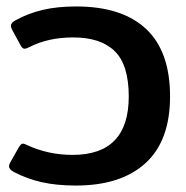

<svg xmlns="http://www.w3.org/2000/svg" viewBox="-20 -560 577 595"><path d="M23 -27Q8 -35 8 -45Q8 -50 12 -57L38 -103Q45 -115 51 -115Q55 -115 65 -110Q130 -80 205 -80Q379 -80 379 -261Q379 -359 335.5 -401.5Q292 -444 207 -444Q129 -444 71 -414Q61 -409 56 -409Q49 -409 43 -421L18 -467Q14 -474 14 -480Q14 -490 28 -497Q68 -519 113 -529.5Q158 -540 216 -540Q358 -540 432.5 -470.5Q507 -401 507 -261Q507 -124 431 -54.5Q355 15 215 15Q155 15 109 4.5Q63 -6 23 -27Z"/></svg>

Font: Mitr
Style: Regular
Weight: 400
Designer: Thanarat Vachiruckul
Foundry: Cadson Demak
Version: Version 1.002